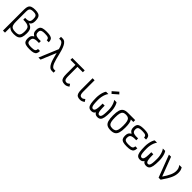

<svg xmlns="http://www.w3.org/2000/svg" viewBox="488 -2865 5023 5023"><g transform="rotate(45 3000.0 -353.0)"><path d="M68.5 158.5V-622Q68.5 -698.5 88.5 -743Q108.5 -787.5 155 -806.5Q201.5 -825.5 280 -825.5Q359.5 -825.5 405.5 -806.5Q451.5 -787.5 471.5 -743Q491.5 -698.5 491.5 -622Q491.5 -579.5 484.2 -549.2Q477 -519 459.5 -497.2Q442 -475.5 412.5 -457.5Q468.5 -442 501 -415.2Q533.5 -388.5 547.5 -345.5Q561.5 -302.5 561.5 -236Q561.5 -138 539.8 -80.8Q518 -23.5 467.5 1Q417 25.5 330 25.5Q247.5 25.5 195.8 -1.2Q144 -28 116.5 -79.2Q89 -130.5 78.8 -205.8Q68.5 -281 68.5 -377L143.5 -244.5Q143.5 -167 160.2 -123Q177 -79 217.5 -61.2Q258 -43.5 330 -43.5Q390 -43.5 424.2 -60.5Q458.5 -77.5 472.5 -119.8Q486.5 -162 486.5 -236Q486.5 -301.5 469.8 -339.5Q453 -377.5 412.5 -395.8Q372 -414 299.5 -418.5H242.5V-487.5H299.5Q345 -491.5 370.2 -504.2Q395.5 -517 406 -545.5Q416.5 -574 416.5 -622Q416.5 -674.5 404.5 -703.5Q392.5 -732.5 363 -744.5Q333.5 -756.5 280 -756.5Q227.5 -756.5 197.5 -744.5Q167.5 -732.5 155.5 -703.5Q143.5 -674.5 143.5 -622V158.5Z M900.5 14Q813 14 762.2 -1.5Q711.5 -17 690.2 -53.8Q669 -90.5 669 -154Q669 -217 687.8 -251.2Q706.5 -285.5 755.5 -313Q706.5 -340.5 687.8 -373.2Q669 -406 669 -465Q669 -528.5 690.2 -564.8Q711.5 -601 762.2 -616.5Q813 -632 900.5 -632Q988.5 -632 1039 -617.5Q1089.5 -603 1110.5 -568.5Q1131.5 -534 1131.5 -473H1056.5Q1056.5 -524.5 1023 -543.8Q989.5 -563 900.5 -563Q841.5 -563 807.2 -554Q773 -545 758.5 -523.8Q744 -502.5 744 -465Q744 -424.5 756.5 -399.8Q769 -375 799.2 -363.2Q829.5 -351.5 881 -347.5H963V-278.5H881Q829.5 -275 799.2 -262Q769 -249 756.5 -223.2Q744 -197.5 744 -154Q744 -116.5 758.5 -94.8Q773 -73 807.2 -64Q841.5 -55 900.5 -55Q989.5 -55 1023 -75.5Q1056.5 -96 1056.5 -150H1131.5Q1131.5 -88 1110.5 -52.2Q1089.5 -16.5 1039 -1.2Q988.5 14 900.5 14Z M1720 0Q1670 0 1634 -31Q1598 -62 1571.8 -114Q1545.5 -166 1526 -231Q1506.5 -296 1489.8 -365.5Q1473 -435 1456.2 -500Q1439.5 -565 1419 -617Q1398.5 -669 1370.8 -700Q1343 -731 1305 -731H1257.5V-800H1320Q1369 -800 1404.8 -769Q1440.5 -738 1466.5 -686Q1492.5 -634 1512.2 -569Q1532 -504 1548.8 -434.5Q1565.5 -365 1582.5 -300Q1599.5 -235 1620.2 -183Q1641 -131 1668.8 -100Q1696.5 -69 1735 -69H1782.5V0ZM1223 0 1470 -592 1501 -481 1300.5 0Z M2205 14Q2143.5 14 2108 -6.8Q2072.5 -27.5 2057.5 -77.2Q2042.5 -127 2042.5 -212.5V-593H2117.5V-212.5Q2117.5 -153 2125.5 -118.5Q2133.5 -84 2152.8 -69.5Q2172 -55 2205 -55Q2226 -55 2245 -64.5Q2264 -74 2294 -99.5L2336.5 -35Q2296.5 -7.5 2268.2 3.2Q2240 14 2205 14ZM1857.5 -549V-618H2316.5V-549Z M2770 14Q2708.5 14 2673 -6.8Q2637.5 -27.5 2622.5 -77.2Q2607.5 -127 2607.5 -212.5V-618H2682.5V-212.5Q2682.5 -153 2690.5 -118.5Q2698.5 -84 2717.8 -69.5Q2737 -55 2770 -55Q2791 -55 2810 -64.5Q2829 -74 2859 -99.5L2901.5 -35Q2861.5 -7.5 2833.2 3.2Q2805 14 2770 14Z M3415 14Q3356.5 14 3323 -18Q3289.5 -50 3275.8 -126.5Q3262 -203 3262.5 -335.5H3337.5Q3337.5 -229 3344.5 -167.8Q3351.5 -106.5 3368.5 -80.8Q3385.5 -55 3415 -55Q3444.5 -55 3461.5 -79.8Q3478.5 -104.5 3485.5 -163.2Q3492.5 -222 3492.5 -324Q3492.5 -380 3482 -435.5Q3471.5 -491 3452.2 -538.5Q3433 -586 3407.5 -618H3494.5Q3516.5 -588.5 3532.8 -542Q3549 -495.5 3558.2 -439Q3567.5 -382.5 3567.5 -324Q3567.5 -196 3553.5 -122Q3539.5 -48 3506.2 -17Q3473 14 3415 14ZM3185 14Q3127 14 3093.8 -17Q3060.5 -48 3046.5 -122Q3032.5 -196 3032.5 -324Q3032.5 -382.5 3041.8 -439Q3051 -495.5 3067.5 -542Q3084 -588.5 3105.5 -618H3192.5Q3167 -586 3147.8 -538.5Q3128.5 -491 3118 -435.5Q3107.5 -380 3107.5 -324Q3107.5 -222 3114.8 -163.2Q3122 -104.5 3138.8 -79.8Q3155.5 -55 3185 -55Q3215 -55 3232 -80.8Q3249 -106.5 3256 -167.8Q3263 -229 3262.5 -335.5H3337.5Q3338 -203 3324 -126.5Q3310 -50 3276.8 -18Q3243.5 14 3185 14ZM3248 -679 3198.5 -731.5 3352 -865 3401.5 -812.5Z M3900 14Q3814.5 14 3764.8 -16.8Q3715 -47.5 3693.8 -118.8Q3672.5 -190 3672.5 -309Q3672.5 -429 3693.8 -499.8Q3715 -570.5 3764.8 -601.2Q3814.5 -632 3900 -632Q3964.5 -632 4008.2 -616.5Q4052 -601 4078 -564.5Q4104 -528 4115.8 -465.5Q4127.5 -403 4127.5 -309Q4127.5 -190 4106.2 -118.8Q4085 -47.5 4035.5 -16.8Q3986 14 3900 14ZM3900 -55Q3958.5 -55 3991.8 -78.2Q4025 -101.5 4038.8 -157Q4052.5 -212.5 4052.5 -309Q4052.5 -406.5 4038.8 -461.5Q4025 -516.5 3991.8 -539.8Q3958.5 -563 3900 -563Q3841.5 -563 3808.2 -539.8Q3775 -516.5 3761.2 -461.5Q3747.5 -406.5 3747.5 -309Q3747.5 -212.5 3761.2 -157Q3775 -101.5 3808.2 -78.2Q3841.5 -55 3900 -55ZM3900 -563V-632H4170V-563Z M4500.5 14Q4413 14 4362.2 -1.5Q4311.5 -17 4290.2 -53.8Q4269 -90.5 4269 -154Q4269 -217 4287.8 -251.2Q4306.5 -285.5 4355.5 -313Q4306.5 -340.5 4287.8 -373.2Q4269 -406 4269 -465Q4269 -528.5 4290.2 -564.8Q4311.5 -601 4362.2 -616.5Q4413 -632 4500.5 -632Q4588.5 -632 4639 -617.5Q4689.5 -603 4710.5 -568.5Q4731.5 -534 4731.5 -473H4656.5Q4656.5 -524.5 4623 -543.8Q4589.5 -563 4500.5 -563Q4441.5 -563 4407.2 -554Q4373 -545 4358.5 -523.8Q4344 -502.5 4344 -465Q4344 -424.5 4356.5 -399.8Q4369 -375 4399.2 -363.2Q4429.5 -351.5 4481 -347.5H4563V-278.5H4481Q4429.5 -275 4399.2 -262Q4369 -249 4356.5 -223.2Q4344 -197.5 4344 -154Q4344 -116.5 4358.5 -94.8Q4373 -73 4407.2 -64Q4441.5 -55 4500.5 -55Q4589.5 -55 4623 -75.5Q4656.5 -96 4656.5 -150H4731.5Q4731.5 -88 4710.5 -52.2Q4689.5 -16.5 4639 -1.2Q4588.5 14 4500.5 14Z M5215 14Q5156.5 14 5123 -18Q5089.5 -50 5075.8 -126.5Q5062 -203 5062.5 -335.5H5137.5Q5137.5 -229 5144.5 -167.8Q5151.5 -106.5 5168.5 -80.8Q5185.5 -55 5215 -55Q5244.5 -55 5261.5 -79.8Q5278.5 -104.5 5285.5 -163.2Q5292.5 -222 5292.5 -324Q5292.5 -380 5282 -435.5Q5271.5 -491 5252.2 -538.5Q5233 -586 5207.5 -618H5294.5Q5316.5 -588.5 5332.8 -542Q5349 -495.5 5358.2 -439Q5367.5 -382.5 5367.5 -324Q5367.5 -196 5353.5 -122Q5339.5 -48 5306.2 -17Q5273 14 5215 14ZM4985 14Q4927 14 4893.8 -17Q4860.5 -48 4846.5 -122Q4832.5 -196 4832.5 -324Q4832.5 -382.5 4841.8 -439Q4851 -495.5 4867.5 -542Q4884 -588.5 4905.5 -618H4992.5Q4967 -586 4947.8 -538.5Q4928.5 -491 4918 -435.5Q4907.5 -380 4907.5 -324Q4907.5 -222 4914.8 -163.2Q4922 -104.5 4938.8 -79.8Q4955.5 -55 4985 -55Q5015 -55 5032 -80.8Q5049 -106.5 5056 -167.8Q5063 -229 5062.5 -335.5H5137.5Q5138 -203 5124 -126.5Q5110 -50 5076.8 -18Q5043.5 14 4985 14Z M5668 0 5433 -618H5511.5L5743 -10.5V0ZM5743 0 5696 -59Q5746.5 -131.5 5780.5 -188.8Q5814.5 -246 5834.8 -292.8Q5855 -339.5 5863.5 -379Q5872 -418.5 5872 -454.5Q5872 -502.5 5860.2 -537.8Q5848.5 -573 5816.5 -618H5905Q5929 -576.5 5938 -541.2Q5947 -506 5947 -454.5Q5947 -410.5 5937 -365.5Q5927 -320.5 5903.8 -267.8Q5880.5 -215 5841.2 -149.5Q5802 -84 5743 0Z"/></g></svg>

Font: Victor Mono Thin
Style: Regular
Weight: 100
Monospace: yes
Designer: Rune Bjørnerås
Version: Version 1.561;gftools[0.9.30]